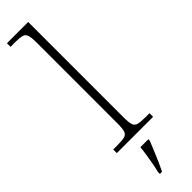

<svg xmlns="http://www.w3.org/2000/svg" viewBox="-336 -739 939 939"><g transform="rotate(-45 133.5 -269.5)"><path d="M8 0V-25H35Q69 -25 85.5 -29Q102 -33 107.5 -48.5Q113 -64 113 -98V-659Q113 -695 107.5 -711Q102 -727 86.5 -731Q71 -735 43 -735H8V-760H155V-98Q155 -64 160.5 -48.5Q166 -33 183 -29Q200 -25 233 -25H259V0ZM85 208Q91 184 95.5 158.5Q100 133 104 108Q108 83 110 61H165V71Q156 92 145 119.5Q134 147 122 174Q110 201 100 221H85Z"/></g></svg>

Font: Noto Serif Bengali ExtraLight
Style: Regular
Weight: 250
Version: Version 2.003